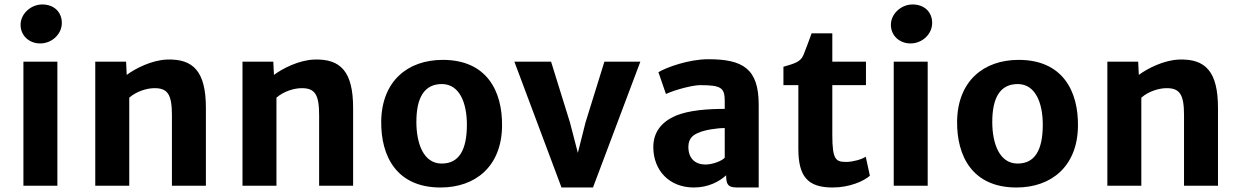

<svg xmlns="http://www.w3.org/2000/svg" viewBox="-20 -833 5561 861"><path d="M85 0H237.3V-556.6H85ZM160.6 -638.2C212.4 -638.2 257.3 -679.7 257.3 -730C257.3 -777.8 223.6 -813 169.4 -813C118.7 -813 72.3 -771.5 72.3 -721.7C72.3 -672.9 110.8 -638.2 160.6 -638.2Z M407.2 0H559.6V-395C593.3 -424.8 640.6 -437 668.9 -437.5C732.9 -439.5 751 -408.2 751 -316.4V0H903.3V-349.1C903.3 -512.2 847.2 -569.8 729.5 -565.9C661.1 -564 585.9 -525.4 548.3 -497.1L545.4 -556.6H407.2Z M1067.4 0H1219.7V-395C1253.4 -424.8 1300.8 -437 1329.1 -437.5C1393.1 -439.5 1411.1 -408.2 1411.1 -316.4V0H1563.5V-349.1C1563.5 -512.2 1507.3 -569.8 1389.6 -565.9C1321.3 -564 1246.1 -525.4 1208.5 -497.1L1205.6 -556.6H1067.4Z M1689.5 -290C1687.5 -131.3 1759.3 7.8 1955.6 7.8C2113.3 7.8 2229 -87.9 2231.4 -266.6C2233.9 -425.3 2162.1 -564.5 1965.8 -564.5C1807.6 -564.5 1692.4 -468.8 1689.5 -290ZM1959 -99.6C1879.4 -100.6 1847.2 -189 1847.2 -286.1C1847.2 -394 1881.8 -456.5 1962.4 -456.1C2042.5 -455.1 2073.7 -368.7 2073.7 -273.9C2073.7 -162.1 2039.6 -98.6 1959 -99.6Z M2498 7.8H2639.2L2851.6 -556.6H2690.4L2605.5 -283.2L2571.3 -147.5L2536.1 -283.2L2451.2 -556.6H2286.6Z M2909.7 -173.3C2909.7 -68.4 2981.9 7.8 3091.3 7.8C3157.2 7.8 3206.5 -19.5 3236.3 -46.9V-43C3236.3 5.4 3256.3 7.8 3293.5 7.8H3382.3V-363.8C3382.3 -525.4 3311 -567.4 3156.2 -567.4C3068.4 -567.4 2968.3 -530.8 2932.6 -509.3L2966.3 -411.6C3013.7 -433.1 3089.8 -451.2 3119.6 -451.2C3213.9 -451.2 3230 -439.5 3230 -379.9V-344.7C3159.7 -344.7 3068.4 -339.8 3006.8 -312.5C2946.8 -285.6 2909.7 -240.7 2909.7 -173.3ZM3066.9 -174.3C3066.9 -215.8 3092.3 -230 3115.2 -238.8C3138.2 -249.5 3193.4 -258.8 3230 -258.8V-126C3219.7 -112.8 3177.7 -95.2 3143.6 -95.2C3100.1 -95.2 3066.9 -120.1 3066.9 -174.3Z M3560.1 -165.5C3560.1 -40.5 3603 7.8 3713.9 7.8C3790 7.8 3854 -21 3880.9 -44.9L3862.3 -130.4C3844.7 -117.7 3802.2 -106.9 3775.9 -106.9C3729 -106.9 3712.4 -114.7 3712.4 -227.5V-451.2H3863.3V-556.6H3712.4V-683.6H3619.6C3606.4 -647.5 3592.3 -608.9 3583 -586.4C3569.8 -554.7 3542 -547.9 3493.2 -533.7V-451.2H3560.1Z M3987.8 0H4140.1V-556.6H3987.8ZM4063.5 -638.2C4115.2 -638.2 4160.2 -679.7 4160.2 -730C4160.2 -777.8 4126.5 -813 4072.3 -813C4021.5 -813 3975.1 -771.5 3975.1 -721.7C3975.1 -672.9 4013.7 -638.2 4063.5 -638.2Z M4272 -290C4270 -131.3 4341.8 7.8 4538.1 7.8C4695.8 7.8 4811.5 -87.9 4814 -266.6C4816.4 -425.3 4744.6 -564.5 4548.3 -564.5C4390.1 -564.5 4274.9 -468.8 4272 -290ZM4541.5 -99.6C4461.9 -100.6 4429.7 -189 4429.7 -286.1C4429.7 -394 4464.4 -456.5 4544.9 -456.1C4625 -455.1 4656.2 -368.7 4656.2 -273.9C4656.2 -162.1 4622.1 -98.6 4541.5 -99.6Z M4945.8 0H5098.1V-395C5131.8 -424.8 5179.2 -437 5207.5 -437.5C5271.5 -439.5 5289.6 -408.2 5289.6 -316.4V0H5441.9V-349.1C5441.9 -512.2 5385.7 -569.8 5268.1 -565.9C5199.7 -564 5124.5 -525.4 5086.9 -497.1L5084 -556.6H4945.8Z"/></svg>

Font: Merriweather Sans
Style: Bold
Weight: 700
Designer: Eben Sorkin ( eben@eyebytes.com )
Foundry: Eben Sorkin
Version: Version 1.003